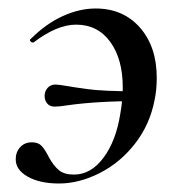

<svg xmlns="http://www.w3.org/2000/svg" viewBox="-20 -419 414 452"><path d="M17 -44Q17 -61 27.5 -72.5Q38 -84 55 -84Q70 -84 78 -75.5Q86 -67 95 -49Q106 -29 118.5 -18.5Q131 -8 154 -8Q194 -8 223.5 -47.5Q253 -87 263 -150Q269 -183 269 -213Q269 -280 239.5 -320.5Q210 -361 159 -361Q114 -361 59 -319H57Q54 -319 51.5 -322Q49 -325 52 -327Q88 -363 127.5 -381Q167 -399 205 -399Q270 -399 309.5 -354Q349 -309 349 -236Q349 -207 344 -184Q333 -126 298 -81Q263 -36 214.5 -11.5Q166 13 119 13Q74 13 45.5 -3Q17 -19 17 -44ZM85 -193Q85 -204 92 -212Q99 -220 111 -220Q117 -220 141 -216Q145 -215 183.5 -209.5Q222 -204 306 -204V-181Q208 -181 138 -171Q120 -168 109 -168Q97 -168 91 -175.5Q85 -183 85 -193Z"/></svg>

Font: Cormorant Infant SemiBold
Style: Italic
Weight: 600
Italic angle: -10°
Designer: Christian Thalmann (Catharsis Fonts)
Foundry: Catharsis Fonts
Version: Version 4.000